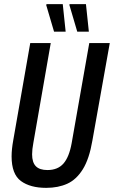

<svg xmlns="http://www.w3.org/2000/svg" viewBox="-20 -895 550 927"><path d="M203 12Q126 12 81 -21Q36 -54 36 -140Q36 -157 38 -176.5Q40 -196 44 -218L126 -687H225L141 -205Q138 -189 136.5 -175.5Q135 -162 135 -150Q135 -111 153 -92.5Q171 -74 209 -74Q259 -74 286.5 -105.5Q314 -137 326 -204L411 -687H510L426 -216Q411 -128 380 -78Q349 -28 305 -8Q261 12 203 12ZM241 -742 203 -871 205 -875H283L297 -742ZM353 -742 315 -871 316 -875H395L409 -742Z"/></svg>

Font: Archivo ExtraCondensed Medium
Style: Italic
Weight: 500
Width: 2
Italic angle: -10°
Designer: Hector Gatti
Foundry: Omnibus-Type
Version: Version 2.001